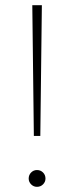

<svg xmlns="http://www.w3.org/2000/svg" viewBox="-20 -720 286 743"><path d="M111 -194 105 -700H142L136 -194ZM123 3Q110 3 100.5 -6.5Q91 -16 91 -29Q91 -43 100.5 -52.5Q110 -62 123 -62Q137 -62 146.5 -52.5Q156 -43 156 -29Q156 -16 146.5 -6.5Q137 3 123 3Z"/></svg>

Font: Montserrat Thin ExtraLight
Style: Regular
Weight: 250
Version: Version 9.000